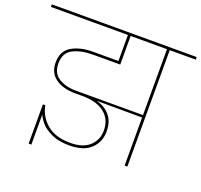

<svg xmlns="http://www.w3.org/2000/svg" viewBox="-172 -895 1175 1122"><g transform="rotate(20 415.5 -334.5)"><path d="M866 -724H704V0H687V-299L404 -300Q456 -287 488 -250Q520 -213 520 -150Q520 -85 475 -42.5Q430 0 341 0Q275 0 230.5 -21Q186 -42 163 -69Q140 -96 133 -117V71H116V-173H131Q143 -106 196 -61Q249 -16 342 -16Q422 -16 462.5 -54.5Q503 -93 503 -150Q503 -220 454 -259Q405 -298 315 -298H270Q196 -298 149 -331Q102 -364 102 -429Q102 -501 155 -531.5Q208 -562 284 -562H444V-724H-35V-740H866ZM687 -314V-724H461V-546H292Q219 -546 169 -521Q119 -496 119 -429Q119 -369 162 -341.5Q205 -314 271 -314H316Z"/></g></svg>

Font: Fz Poppins Thin
Style: Regular
Weight: 100
Designer: Ninad Kale (Devanagari), Jonny Pinhorn (Latin)
Foundry: Indian Type Foundry
Version: Vit hóa bi Vntype.Com & FontZin.Com